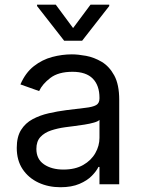

<svg xmlns="http://www.w3.org/2000/svg" viewBox="-20 -784 603 817"><path d="M237.3 12.7Q185.5 12.7 143.3 -7.1Q101.1 -26.9 76.2 -64.2Q51.3 -101.6 51.3 -154.8Q51.3 -201.7 69.6 -231Q87.9 -260.3 118.9 -276.9Q149.9 -293.5 187.3 -302Q224.6 -310.5 262.7 -315.4Q312.5 -321.8 343.5 -325.2Q374.5 -328.6 388.9 -336.7Q403.3 -344.7 403.3 -365.2V-367.7Q403.3 -420.4 374.8 -449.5Q346.2 -478.5 288.6 -478.5Q228.5 -478.5 194.3 -452.4Q160.2 -426.3 146.5 -396.5L66.9 -424.8Q88.4 -474.6 124 -502.4Q159.7 -530.3 201.9 -541.5Q244.1 -552.7 285.6 -552.7Q312 -552.7 346.2 -546.4Q380.4 -540 412.6 -521Q444.8 -502 466.1 -463.1Q487.3 -424.3 487.3 -359.4V0H403.3V-73.7H398.9Q390.6 -56.2 370.8 -35.9Q351.1 -15.6 317.9 -1.5Q284.7 12.7 237.3 12.7ZM250 -62.5Q299.8 -62.5 334 -82Q368.2 -101.6 385.7 -132.6Q403.3 -163.6 403.3 -197.3V-273.9Q397.9 -267.6 380.1 -262.5Q362.3 -257.3 339.1 -253.7Q315.9 -250 293.9 -247.3Q272 -244.6 258.3 -242.7Q225.6 -238.3 197.5 -229Q169.4 -219.7 152.1 -201.2Q134.8 -182.6 134.8 -150.4Q134.8 -106.9 167.2 -84.7Q199.7 -62.5 250 -62.5ZM217.3 -764.2 291 -664.6 365.2 -764.2H444.8V-758.3L329.6 -610.8H252.9L137.7 -758.3V-764.2Z"/></svg>

Font: Sahel VF Regular
Style: Regular
Weight: 400
Foundry: Saber Rastikerdar (saber.rastikerdar@gmail.com)
Version: Version 3.4.0